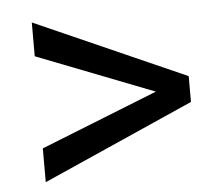

<svg xmlns="http://www.w3.org/2000/svg" viewBox="-40 -581 603 528"><g transform="rotate(-5 261.5 -316.5)"><path d="M65.9 -189.5 389.2 -317.9 65.9 -443.8V-537.1L482.9 -352.5V-281.2L65.9 -96.2Z"/></g></svg>

Font: Vazirmatn RD UI FD
Style: Regular
Weight: 400
Designer: Saber Rastikerdar
Foundry: Saber Rastikerdar
Version: Version 33.003